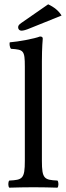

<svg xmlns="http://www.w3.org/2000/svg" viewBox="-20 -867 305 889"><path d="M95 -122C95 -39 84 -34 23 -31C17 -25 17 -4 23 2C58 1 95 0 135 0C175 0 213 1 246 2C252 -4 252 -25 246 -31C185 -34 174 -39 174 -122V-583C174 -648 178 -688 178 -688C178 -695 174 -698 165 -698C140 -688 65 -674 25 -671C23 -663 25 -647 31 -641C89 -637 95 -634 95 -559ZM203 -847 79 -761C66 -752 64 -747 64 -740C64 -732 70 -725 79 -725C88 -725 100 -728 121 -737L265 -795C252.3 -816.3 231.6 -833.7 203 -847Z"/></svg>

Font: Libertinus Serif
Style: Regular
Weight: 400
Designer: Philipp H. Poll
Foundry: Khaled Hosny
Version: Version 6.2